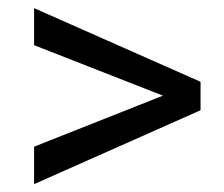

<svg xmlns="http://www.w3.org/2000/svg" viewBox="-20 -557 562 481"><path d="M388.2 -317.4 65.4 -443.8V-536.6L482.4 -352.1V-280.8L65.4 -95.7V-189.5Z"/></svg>

Font: TypoPRO Roboto
Style: Regular
Weight: 400
Designer: Google
Version: Version 2.136; 2016